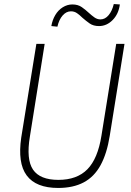

<svg xmlns="http://www.w3.org/2000/svg" viewBox="-20 -922 648 950"><path d="M268 8Q213 8 174 -7.5Q135 -23 112 -54Q89 -85 82.5 -132Q76 -179 85 -241L160 -705H201L128 -247Q109 -133 143.5 -82.5Q178 -32 269 -32Q361 -32 412.5 -84.5Q464 -137 482 -251L555 -705H596L523 -250Q509 -162 477.5 -104.5Q446 -47 394 -19.5Q342 8 268 8ZM264 -790 234 -793Q239 -823 253.5 -847.5Q268 -872 290.5 -886Q313 -900 338 -900Q366 -900 385 -886.5Q404 -873 420 -858Q433 -846 447 -836Q461 -826 477 -826Q500 -826 517.5 -847Q535 -868 543 -902L573 -900Q567 -853 537.5 -823Q508 -793 470 -793Q442 -793 423.5 -806Q405 -819 388 -834Q375 -847 361.5 -856.5Q348 -866 331 -866Q308 -866 290 -845.5Q272 -825 264 -790Z"/></svg>

Font: Nunito Sans 10pt Condensed ExtraLight
Style: Italic
Weight: 250
Width: 3
Italic angle: -9°
Designer: Vernon Adams
Foundry: Vernon Adams
Version: Version 3.101;gftools[0.9.27]